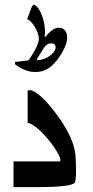

<svg xmlns="http://www.w3.org/2000/svg" viewBox="-20 -770 388 804"><path d="M261.2 -609.9Q261.2 -601.1 258.1 -590.6Q254.9 -580.1 250 -569.3Q245.1 -558.6 239.3 -548.6Q233.4 -538.6 228 -530.8Q206.1 -498.5 182.1 -483.4Q158.2 -468.3 128.9 -468.3Q85.4 -468.3 42 -501.5L41 -502.4L42 -501.5Q43 -505.4 43 -510.7Q53.7 -511.7 67.9 -513.2Q82 -514.6 99.1 -517.1Q103 -522.9 110.4 -533.7Q117.7 -544.4 124.8 -557.1Q131.8 -569.8 137.2 -583Q142.6 -596.2 142.6 -607.4Q142.6 -619.1 137.2 -633.5Q131.8 -647.9 124 -660.2Q116.2 -672.4 107.7 -680.7Q99.1 -689 93.3 -689Q99.6 -704.1 103.5 -715.6Q107.4 -727.1 110.4 -734.6Q113.3 -742.2 115.7 -746.1Q118.2 -750 122.1 -750.5Q131.8 -746.6 140.4 -734.9Q148.9 -723.1 155 -707Q161.1 -690.9 164.8 -672.6Q168.5 -654.3 168.5 -637.2Q168.5 -622.6 166.5 -615.2Q166.5 -615.7 167 -615.7Q167.5 -615.7 168.5 -616.2Q168.9 -616.2 169.9 -615.2Q200.7 -653.8 225.6 -653.8Q261.2 -653.8 261.2 -609.9ZM212.9 -571.3Q212.9 -588.4 194.8 -588.4Q185.5 -588.4 179.4 -585.2Q173.3 -582 167.5 -574.5Q161.6 -566.9 154.1 -554Q146.5 -541 134.3 -522Q135.3 -518.1 136.2 -518.1Q149.4 -518.1 163.1 -522.9Q176.8 -527.8 187.7 -535.6Q198.7 -543.5 205.8 -553Q212.9 -562.5 212.9 -571.3ZM298.3 -53.2Q298.3 -32.2 296.9 -20.5Q295.4 -8.8 293.5 -5.9Q284.2 13.7 126.5 13.7H36.6V-94.2H232.4V-107.4Q226.6 -121.6 216.8 -137.7Q207 -153.8 194.8 -169.9Q182.6 -186 168.9 -201.2Q155.3 -216.3 142.1 -228Q128.9 -239.7 116.9 -247.1Q105 -254.4 95.7 -255.4V-389.6Q99.1 -392.6 102.5 -392.6Q113.3 -392.6 126.7 -384.5Q140.1 -376.5 155.3 -362.5Q170.4 -348.6 186.3 -329.8Q202.1 -311 217.8 -290Q287.6 -195.3 295.4 -125Q298.3 -95.7 298.3 -65.4Z"/></svg>

Font: SakalBharati
Style: Regular
Weight: 400
Designer: CDAC GIST
Foundry: CDAC
Version: 13.02